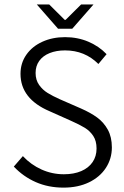

<svg xmlns="http://www.w3.org/2000/svg" viewBox="-20 -837 563 869"><path d="M269 -48.3Q314.5 -48.3 347.9 -62.7Q381.3 -77.1 399.2 -103.5Q417 -129.9 417 -164.6Q417 -199.2 402.1 -221.7Q387.2 -244.1 364.3 -258.3Q341.3 -272.5 300.8 -290.5L204.6 -333.5Q72.8 -389.6 72.8 -502.9Q72.8 -551.3 99.1 -589.1Q125.5 -627 171.4 -647.9Q217.3 -668.9 274.4 -668.9Q331.5 -668.9 380.1 -648.2Q428.7 -627.4 462.4 -591.8L425.3 -547.4Q363.8 -608.9 274.4 -608.9Q234.9 -608.9 204.6 -596.7Q174.3 -584.5 157.7 -561.5Q141.1 -538.6 141.1 -506.8Q141.1 -475.1 157 -452.6Q172.9 -430.2 195.6 -416.3Q218.3 -402.3 251 -387.7L347.2 -345.7Q389.6 -327.1 419.7 -305.2Q449.7 -283.2 468 -250Q486.3 -216.8 486.3 -169.9Q486.3 -118.7 459.2 -77.1Q432.1 -35.6 382.6 -11.7Q333 12.2 267.6 12.2Q198.7 12.2 142.1 -12.7Q85.4 -37.6 42.5 -83L83.5 -130.4Q120.1 -91.3 168 -69.8Q215.8 -48.3 269 -48.3ZM307.1 -707H242.7L146.5 -816.9H202.6L272.9 -747.1H276.9L347.2 -816.9H403.3Z"/></svg>

Font: Varta
Style: Light
Weight: 300
Designer: Joana Correia, Viktoriya Grabowska, Eben Sorkin
Foundry: Sorkin Type
Version: Version 1.002; ttfautohint (v1.3) -l 8 -r 24 -G 200 -x 12 -H